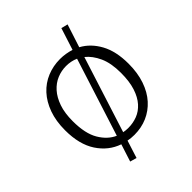

<svg xmlns="http://www.w3.org/2000/svg" viewBox="-189 -678 874 874"><g transform="rotate(-45 248.0 -241.0)"><path d="M355 -571 387 -563 351 -452Q399 -426 428 -373Q457 -320 457 -240Q457 -181 441 -134.5Q425 -88 396.5 -56.5Q368 -25 330 -8.5Q292 8 247 8Q236 8 226 7Q216 6 206 4L179 89L147 80L174 -4Q113 -25 75.5 -82Q38 -139 38 -230Q38 -289 54.5 -335Q71 -381 100 -412.5Q129 -444 168 -460Q207 -476 251 -476Q286 -476 321 -465ZM248 -434Q218 -434 190 -422.5Q162 -411 140 -386.5Q118 -362 105 -324.5Q92 -287 92 -235Q92 -155 119 -109.5Q146 -64 187 -46L307 -422Q280 -434 248 -434ZM403 -235Q403 -298 384 -339.5Q365 -381 336 -404L219 -37Q232 -34 250 -34Q280 -34 307.5 -44.5Q335 -55 356.5 -79Q378 -103 390.5 -141.5Q403 -180 403 -235Z"/></g></svg>

Font: Mukta ExtraLight
Style: Regular
Weight: 275
Designer: Girish Dalvi and Yashodeep Gholap
Foundry: Ek Type
Version: Version 2.538;PS 1.002;hotconv 16.6.51;makeotf.lib2.5.65220;